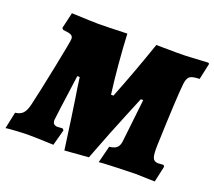

<svg xmlns="http://www.w3.org/2000/svg" viewBox="-139 -805 1082 969"><g transform="rotate(20 402.5 -320.5)"><path d="M725 -176Q723 -126 730 -107.5Q737 -89 759 -89Q768 -89 788 -91L794 -83L775 3L668 0Q623 1 554 3.5Q485 6 476 8L499 -83Q526 -86 538.5 -97Q551 -108 554 -132L580 -363H567Q565 -357 524 -258.5Q483 -160 421 2L293 12Q282 -72 270 -153Q258 -234 253 -268Q247 -302 239 -363H226Q193 -123 193 -115Q193 -88 221 -88L246 -90L254 -82L231 4Q145 0 91 0Q70 0 23 3Q-24 6 -25 8L-6 -82Q21 -85 35 -100Q49 -115 57 -148Q76 -229 105 -372.5Q134 -516 134 -529Q134 -543 123 -549Q112 -555 79 -558L72 -566L92 -652Q210 -647 236 -647Q268 -647 390 -651Q393 -584 400.5 -495.5Q408 -407 418 -333H431Q490 -481 547 -647L658 -646Q707 -646 732 -648Q757 -649 786 -651Q815 -653 823 -653L830 -649L811 -561Q772 -560 759 -550Q746 -540 742 -510Q734 -437 725 -176Z"/></g></svg>

Font: Alegreya Black
Style: Italic
Weight: 900
Italic angle: -7°
Designer: Juan Pablo del Peral
Foundry: Huerta Tipografica
Version: Version 2.007; ttfautohint (v1.6)